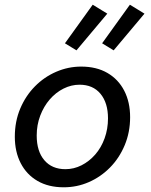

<svg xmlns="http://www.w3.org/2000/svg" viewBox="-20 -784 640 816"><path d="M251 12Q186 12 139.5 -15Q93 -42 68 -90.5Q43 -139 43 -203Q43 -268 66 -322.5Q89 -377 128.5 -417Q168 -457 219 -479Q270 -501 325 -501Q390 -501 436.5 -474Q483 -447 508 -398.5Q533 -350 533 -286Q533 -222 510 -167Q487 -112 447.5 -72Q408 -32 357.5 -10Q307 12 251 12ZM258 -65Q294 -65 326.5 -81.5Q359 -98 384.5 -127Q410 -156 424.5 -196Q439 -236 439 -281Q439 -347 407 -385.5Q375 -424 318 -424Q283 -424 250 -407.5Q217 -391 191.5 -361.5Q166 -332 151 -292.5Q136 -253 136 -208Q136 -141 168.5 -103Q201 -65 258 -65ZM305 -570 256 -600 374 -764 436 -726ZM463 -570 414 -600 532 -764 594 -726Z"/></svg>

Font: Source Code Pro ExtraLight Medium
Style: Italic
Weight: 500
Italic angle: -11°
Monospace: yes
Version: Version 1.016;hotconv 1.0.116;makeotfexe 2.5.65601